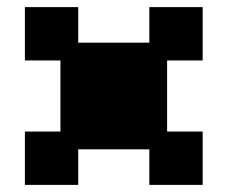

<svg xmlns="http://www.w3.org/2000/svg" viewBox="-20 -520 640 540"><path d="M50 0H200V-100H400V0H550V-150H450V-350H550V-500H400V-400H200V-500H50V-350H150V-150H50Z"/></svg>

Font: LS-VG5000 Bold
Style: Regular
Weight: 400
Designer: Justin Bihan, 2021
Foundry: Justin Bihan, 2021
Version: Version 1.000;Glyphs 3.1.2 (3151)